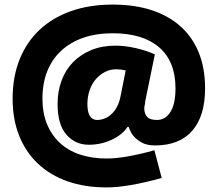

<svg xmlns="http://www.w3.org/2000/svg" viewBox="-20 -688 956 837"><path d="M445 129Q350 129 274.5 102.5Q199 76 145.5 25.5Q92 -25 63.5 -96.5Q35 -168 35 -258Q35 -353 65.5 -429Q96 -505 152.5 -558Q209 -611 289.5 -639.5Q370 -668 471 -668Q567 -668 641.5 -643.5Q716 -619 768 -572Q820 -525 847 -457.5Q874 -390 874 -303Q874 -182 818 -118Q762 -54 656 -54Q620 -54 598 -66.5Q576 -79 563 -94Q548 -112 541 -135H536Q513 -100 466.5 -78.5Q420 -57 367 -57Q308 -57 269.5 -101Q231 -145 231 -235Q231 -290 248.5 -337Q266 -384 299 -417.5Q332 -451 378.5 -470Q425 -489 483 -489Q525 -489 571 -478.5Q617 -468 655 -451L613 -246Q613 -238 611 -230.5Q609 -223 609 -216Q609 -193 621 -179Q633 -165 664 -165Q701 -165 723 -200Q745 -235 745 -303Q745 -420 674 -481.5Q603 -543 471 -543Q400 -543 343.5 -523.5Q287 -504 247 -467Q207 -430 186 -377.5Q165 -325 165 -258Q165 -196 184.5 -148Q204 -100 240 -66Q276 -32 328 -14.5Q380 3 445 3Q524 3 653 -33L685 88Q536 129 445 129ZM404 -165Q442 -166 469 -193.5Q496 -221 505 -266L528 -381Q506 -386 487 -386Q460 -386 437 -374Q414 -362 397 -342Q380 -322 370.5 -294Q361 -266 361 -235Q361 -165 404 -165Z"/></svg>

Font: Encode Sans Wide
Style: Black
Weight: 900
Designer: Pablo Impallari, Andres Torresi
Foundry: Pablo Impallari, Andres Torresi
Version: Version 1.000; ttfautohint (v1.00) -l 8 -r 50 -G 200 -x 14 -